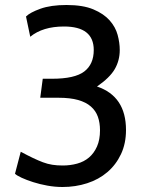

<svg xmlns="http://www.w3.org/2000/svg" viewBox="-20 -734 587 768"><path d="M230 14Q200 14 169.5 8.5Q139 3 112.5 -5.5Q86 -14 66.5 -23Q47 -32 40 -39L63 -127Q91 -112 112 -102Q133 -92 151.5 -85Q170 -78 189 -75Q208 -72 231 -72Q261 -72 288.5 -79.5Q316 -87 336 -104Q356 -121 368 -148Q380 -175 380 -213Q380 -243 371.5 -267Q363 -291 343.5 -308Q324 -325 292.5 -334Q261 -343 214 -343H141L151 -419H188Q279 -419 317 -448Q355 -477 355 -534Q355 -628 236 -628Q151 -628 101 -587L84 -668Q100 -684 141.5 -699Q183 -714 246 -714Q312 -714 353.5 -696.5Q395 -679 418.5 -652.5Q442 -626 450.5 -594.5Q459 -563 459 -534Q459 -492 439 -457.5Q419 -423 368 -388Q484 -349 484 -214Q484 -160 464 -117.5Q444 -75 409.5 -45.5Q375 -16 328.5 -1Q282 14 230 14Z"/></svg>

Font: Cabin
Style: Regular
Weight: 400
Designer: Pablo Impallari
Foundry: Pablo Impallari
Version: Version 1.007